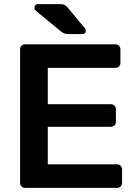

<svg xmlns="http://www.w3.org/2000/svg" viewBox="-20 -916 662 936"><path d="M102 0Q92 0 85 -7Q78 -14 78 -24V-675Q78 -686 85 -693Q92 -700 102 -700H542Q553 -700 560 -693Q567 -686 567 -675V-609Q567 -599 560 -592Q553 -585 542 -585H213V-408H520Q531 -408 538 -401Q545 -394 545 -384V-322Q545 -311 538 -304.5Q531 -298 520 -298H213V-115H550Q561 -115 568 -108Q575 -101 575 -90V-24Q575 -14 568 -7Q561 0 550 0ZM313 -750Q301 -750 293.5 -753Q286 -756 277 -763L153 -865Q148 -870 148 -877Q148 -896 167 -896H274Q287 -896 294 -892.5Q301 -889 311 -878L393 -779Q398 -774 398 -766Q398 -750 382 -750Z"/></svg>

Font: Rubik Medium
Style: Regular
Weight: 500
Designer: Hubert and Fischer
Foundry: Hubert and Fischer
Version: Version 2.300; ttfautohint (v1.8.4.7-5d5b);gftools[0.9.30]